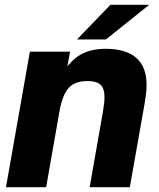

<svg xmlns="http://www.w3.org/2000/svg" viewBox="-20 -783 664 803"><path d="M5 0 105 -567H273L262 -506Q296 -547 334 -563Q372 -579 420 -579Q593 -579 593 -428Q593 -406 589 -377.5Q585 -349 579 -317L523 0H355L411 -319Q417 -355 417 -377Q417 -413 400.5 -428.5Q384 -444 347 -444Q292 -444 266.5 -414.5Q241 -385 229 -319L173 0ZM423 -618H302L442 -763H604Z"/></svg>

Font: Open Sauce One Black Italic
Style: Regular
Weight: 900
Italic angle: -10°
Designer: Alfredo Marco Pradil
Foundry: Creative Sauce Fz LLC
Version: Version 1.477